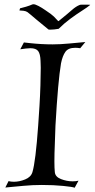

<svg xmlns="http://www.w3.org/2000/svg" viewBox="-20 -872 443 900"><path d="M138 -852Q145 -852 160.5 -844Q176 -836 193 -824Q222 -805 232.5 -794.5Q243 -784 251 -775Q254 -771 257 -775Q299 -809 317.5 -825.5Q336 -842 354 -849Q356 -850 361.5 -850Q367 -850 374 -850Q383 -850 392.5 -850Q402 -850 403 -849Q390 -838 364 -821.5Q338 -805 309 -783.5Q280 -762 255 -737Q245 -735 234 -734Q223 -733 215 -733Q208 -733 207 -734L151 -780Q136 -793 124.5 -802.5Q113 -812 109 -815Q102 -820 90 -821.5Q78 -823 71 -823L74 -833Q84 -835 102 -840.5Q120 -846 131 -851Q133 -852 138 -852ZM330 8Q321 4 276.5 -0.5Q232 -5 176 -5Q133 -5 90.5 -1Q48 3 5 7L20 -23Q31 -20 45 -20Q71 -20 98 -31Q125 -42 132 -65Q147 -115 159 -284Q162 -325 165 -374.5Q168 -424 169.5 -472Q171 -520 171 -554Q171 -564 170.5 -572.5Q170 -581 170 -587Q169 -619 159 -632.5Q149 -646 122 -646Q113 -646 101 -644.5Q89 -643 75 -641L92 -673Q102 -672 124 -669.5Q146 -667 173.5 -665.5Q201 -664 227 -664Q262 -664 304 -668Q346 -672 380 -675L356 -646Q349 -647 343.5 -647.5Q338 -648 333 -648Q300 -648 286.5 -629Q273 -610 266 -575Q259 -534 252.5 -461.5Q246 -389 240 -283Q239 -243 237 -197.5Q235 -152 235 -115Q235 -99 235.5 -86.5Q236 -74 237 -65Q239 -43 266 -32.5Q293 -22 321 -22Q336 -22 348 -25Z"/></svg>

Font: Luxurious Roman
Style: Regular
Weight: 400
Designer: Robert E. Leuschke
Foundry: Robert E. Leuschke
Version: Version 1.010; ttfautohint (v1.8.3)